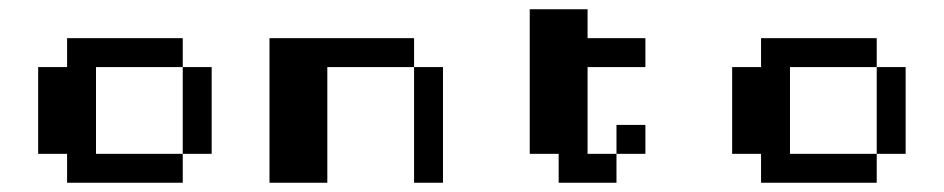

<svg xmlns="http://www.w3.org/2000/svg" viewBox="-20 -395 2040 415"><path d="M125 -312.5H375V-250H187.5V-62.5H375V0H125V-62.5H62.5V-250H125ZM375 -250H437.5V-62.5H375Z M562.5 -312.5H875V-250H687.5V0H562.5ZM875 -250H937.5V0H875Z M1125 -375H1250V-312.5H1375V-250H1250V-62.5H1312.5V0H1187.5V-62.5H1125ZM1312.5 -125H1375V-62.5H1312.5Z M1625 -312.5H1875V-250H1687.5V-62.5H1875V0H1625V-62.5H1562.5V-250H1625ZM1875 -250H1937.5V-62.5H1875Z"/></svg>

Font: Half Eighties
Style: Regular
Weight: 400
Monospace: yes
Designer: Jayvee Enaguas (HarvettFox96)
Version: 20191127.01dev02